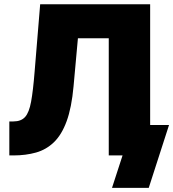

<svg xmlns="http://www.w3.org/2000/svg" viewBox="-20 -748 833 924"><path d="M24.9 0V-163.6H44.4Q81.5 -163.6 100.8 -185.1Q120.1 -206.5 129.6 -258.5Q139.2 -310.5 146.5 -401.9L173.3 -727.5H702.6V0H503.4V-564H355L334 -333Q324.7 -230 300.8 -164.8Q276.9 -99.6 239.7 -63.7Q202.6 -27.8 153.3 -13.9Q104 0 44.4 0ZM519 156.2 569.8 0H522.9V-146.5H793.5L695.8 156.2Z"/></svg>

Font: Inter 20pt Black
Style: Regular
Weight: 900
Version: Version 4.001;git-66647c0bb